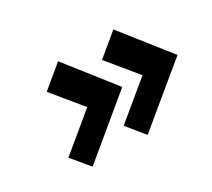

<svg xmlns="http://www.w3.org/2000/svg" viewBox="-83 -601 736 665"><g transform="rotate(-30 285.0 -268.0)"><path d="M209 -268 65 -149 122 -80 349 -268 201 -456 114 -384ZM430 -268 286 -149 342 -80 570 -268 422 -456 335 -384Z"/></g></svg>

Font: Advent Pro
Style: Bold Italic
Weight: 700
Italic angle: -12°
Designer: VivaRado, Andreas Kalpakidis
Foundry: VivaRado, Andreas Kalpakidis
Version: Version 3.000